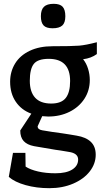

<svg xmlns="http://www.w3.org/2000/svg" viewBox="-20 -735 540 1005"><path d="M487 -452Q457 -430 415 -425Q432 -404 441 -375Q450 -346 450 -316Q450 -261 421.5 -217.5Q393 -174 343.5 -149.5Q294 -125 232 -125Q221 -125 201 -127L177 -74Q177 -57 201 -53Q252 -44 307 -37Q327 -34 345.5 -31Q364 -28 381 -25Q430 -17 455.5 7.5Q481 32 481 75Q481 122 450 162Q419 202 363.5 226Q308 250 238 250Q171 250 114 234Q57 218 26 191L48 65H113L114 137Q138 153 179 162.5Q220 172 270 172Q327 172 358 152.5Q389 133 389 100Q389 67 340 60Q288 51 270 49Q202 38 158 30Q122 23 104 3.5Q86 -16 86 -52L144 -140Q92 -159 62.5 -202.5Q33 -246 33 -307Q33 -360 59 -402.5Q85 -445 135.5 -469Q186 -493 255 -493Q358 -493 394 -496Q430 -499 487 -514ZM347 -311Q347 -427 235 -427Q178 -427 157 -400.5Q136 -374 136 -312Q136 -254 164 -223.5Q192 -193 248 -193Q301 -193 324 -222Q347 -251 347 -311ZM194 -650Q194 -684 210 -699.5Q226 -715 261 -715Q294 -715 308 -699.5Q322 -684 322 -650Q322 -616 306 -601.5Q290 -587 255 -587Q222 -587 208 -602Q194 -617 194 -650Z"/></svg>

Font: Enriqueta Medium
Style: Regular
Weight: 500
Designer: Viviana Monsalve, Gustavo Ibarra
Foundry: 72Puntos
Version: Version 2.000